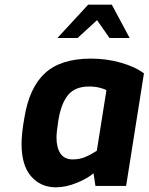

<svg xmlns="http://www.w3.org/2000/svg" viewBox="-20 -793 634 819"><path d="M72 -179Q72 -224 84 -291Q105 -420 172.5 -481.5Q240 -543 368 -543Q435 -543 496 -525.5Q557 -508 594 -480L518 0H387L379 -54Q354 -32 307.5 -13Q261 6 218 6Q154 6 113 -40.5Q72 -87 72 -179ZM393 -150 434 -408Q425 -414 404.5 -419Q384 -424 360 -424Q301 -424 271 -388.5Q241 -353 229 -280Q221 -230 221 -206Q221 -163 238 -138Q255 -113 290 -113Q319 -113 343 -123Q367 -133 393 -150ZM356 -773H457L533 -631H447L394 -707L311 -631H225Z"/></svg>

Font: Exo
Style: Bold Italic
Weight: 700
Italic angle: -9°
Designer: Natanael Gama
Foundry: Natanael Gama
Version: Version 1.500; ttfautohint (v1.6)